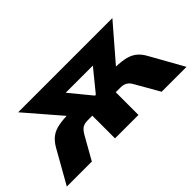

<svg xmlns="http://www.w3.org/2000/svg" viewBox="-62 -816 1124 1124"><g transform="rotate(-45 500.0 -254.5)"><path d="M4 0 121 -207Q141 -241 166 -260Q191 -279 229.5 -286.5Q268 -294 326 -294H380L329 -255L110 -509H890L671 -255L620 -294H674Q731 -294 769 -287Q807 -280 833 -261.5Q859 -243 879 -207L995 0H789L706 -145Q698 -161 687.5 -170.5Q677 -180 664.5 -184Q652 -188 636 -188H597V0H403V-188H365Q348 -188 335 -184Q322 -180 312.5 -170.5Q303 -161 293 -145L211 0ZM497 -260H504L655 -445L662 -393H338L345 -445Z"/></g></svg>

Font: Nunito Sans 6pt Black
Style: Regular
Weight: 900
Version: Version 3.101;gftools[0.9.27]